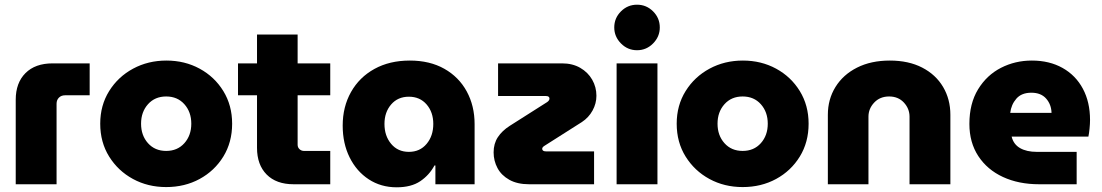

<svg xmlns="http://www.w3.org/2000/svg" viewBox="-20 -785 4695 818"><path d="M47 0V-360Q47 -432 88.5 -473.5Q130 -515 204 -515H362V-379H257Q241 -379 231 -369Q221 -359 221 -343V0Z M688 12Q610 12 546.5 -22.5Q483 -57 445 -118Q407 -179 407 -258Q407 -336 445 -397Q483 -458 547 -492.5Q611 -527 689 -527Q767 -527 830.5 -492.5Q894 -458 931.5 -397Q969 -336 969 -258Q969 -179 931.5 -118Q894 -57 830.5 -22.5Q767 12 688 12ZM688 -142Q736 -142 765.5 -175Q795 -208 795 -258Q795 -308 765.5 -341Q736 -374 688 -374Q640 -374 610.5 -341Q581 -308 581 -258Q581 -208 610.5 -175Q640 -142 688 -142Z M1231 0Q1157 0 1116 -41.5Q1075 -83 1075 -155V-379H994V-515H1075V-638H1248V-515H1387V-379H1248V-168Q1248 -157 1256 -149.5Q1264 -142 1275 -142H1387V0Z M1670 13Q1603 13 1551 -21Q1499 -55 1469.5 -114.5Q1440 -174 1440 -250Q1440 -330 1475.5 -393Q1511 -456 1575.5 -491.5Q1640 -527 1726 -527Q1811 -527 1873 -492Q1935 -457 1968.5 -395.5Q2002 -334 2002 -256V0H1835V-80H1831Q1809 -39 1770.5 -13Q1732 13 1670 13ZM1722 -138Q1769 -138 1797.5 -172Q1826 -206 1826 -257Q1826 -307 1797.5 -340Q1769 -373 1722 -373Q1675 -373 1646.5 -340Q1618 -307 1618 -257Q1618 -206 1646.5 -172Q1675 -138 1722 -138Z M2234 0Q2184 0 2150 -19Q2116 -38 2099.5 -69Q2083 -100 2083 -136Q2083 -173 2101 -200.5Q2119 -228 2152 -249L2311 -350Q2321 -357 2321 -365Q2321 -376 2305 -376H2102V-515H2375Q2419 -515 2452 -496Q2485 -477 2503 -445.5Q2521 -414 2521 -377Q2521 -344 2504.5 -314Q2488 -284 2459 -265L2300 -164Q2290 -158 2290 -151Q2290 -140 2307 -140H2511V0Z M2607 0V-515H2781V0ZM2694 -571Q2654 -571 2625.5 -600Q2597 -629 2597 -668Q2597 -708 2625.5 -736.5Q2654 -765 2694 -765Q2734 -765 2762.5 -736.5Q2791 -708 2791 -668Q2791 -629 2762.5 -600Q2734 -571 2694 -571Z M3144 12Q3066 12 3002.5 -22.5Q2939 -57 2901 -118Q2863 -179 2863 -258Q2863 -336 2901 -397Q2939 -458 3003 -492.5Q3067 -527 3145 -527Q3223 -527 3286.5 -492.5Q3350 -458 3387.5 -397Q3425 -336 3425 -258Q3425 -179 3387.5 -118Q3350 -57 3286.5 -22.5Q3223 12 3144 12ZM3144 -142Q3192 -142 3221.5 -175Q3251 -208 3251 -258Q3251 -308 3221.5 -341Q3192 -374 3144 -374Q3096 -374 3066.5 -341Q3037 -308 3037 -258Q3037 -208 3066.5 -175Q3096 -142 3144 -142Z M3507 0V-296Q3507 -362 3539.5 -414.5Q3572 -467 3631.5 -497Q3691 -527 3771 -527Q3851 -527 3909 -497Q3967 -467 3998 -414.5Q4029 -362 4029 -296V0H3855V-288Q3855 -322 3831 -348Q3807 -374 3768 -374Q3729 -374 3704.5 -348Q3680 -322 3680 -288V0Z M4407 0Q4320 0 4253 -31Q4186 -62 4148 -120Q4110 -178 4110 -257Q4110 -344 4147 -404.5Q4184 -465 4244.5 -496Q4305 -527 4376 -527Q4451 -527 4507 -495.5Q4563 -464 4593.5 -407Q4624 -350 4624 -274Q4624 -258 4622 -237.5Q4620 -217 4617 -203H4290Q4298 -170 4326 -154Q4354 -138 4397 -138H4567V0ZM4284 -304H4460Q4459 -340 4437 -365Q4415 -390 4374 -390Q4332 -390 4310 -364.5Q4288 -339 4284 -304Z"/></svg>

Font: MuseoModerno ExtraBold
Style: Regular
Weight: 800
Designer: Pablo Cosgaya, Héctor Gatti, Marcela Romero, and the Authors of The MuseoModerno Project.
Foundry: Omnibus-Type Team
Version: Version 1.001